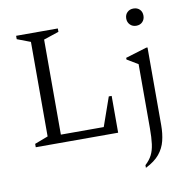

<svg xmlns="http://www.w3.org/2000/svg" viewBox="-97 -794 1112 1120"><g transform="rotate(-10 459.0 -234.0)"><path d="M65 0V-20L144 -50V-610L65 -640V-660H312V-640L222 -610V-47H476L536 -218H553V0ZM766 -596Q744 -596 729.5 -610.5Q715 -625 715 -647Q715 -670 729.5 -684Q744 -698 766 -698Q789 -698 803 -684Q817 -670 817 -647Q817 -625 803 -610.5Q789 -596 766 -596ZM677 230V214Q703 190 716.5 163.5Q730 137 735 99.5Q740 62 740 6V-373L675 -412V-422L800 -460H808V0Q808 50 797.5 92.5Q787 135 759 169Q731 203 677 230Z"/></g></svg>

Font: Spectral Light
Style: Regular
Weight: 300
Designer: Jean-Baptiste Levee
Foundry: Production Type
Version: Version 2.001